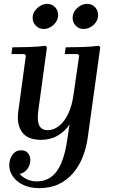

<svg xmlns="http://www.w3.org/2000/svg" viewBox="-20 -714 584 994"><path d="M183 260Q136 260 101 243.5Q66 227 47 200Q28 173 28 141Q28 110 44.5 87Q61 64 90 64Q112 64 124.5 78.5Q137 93 137 115Q137 140 121.5 161Q106 182 82 186Q95 202 118 213.5Q141 225 171 225Q214 225 246 201Q278 177 298.5 127.5Q319 78 329 3L340 -69Q315 -33 278 -11.5Q241 10 192 10Q122 10 93.5 -31Q65 -72 75 -140L114 -427L106 -434H39L44 -469Q86 -469 131 -470.5Q176 -472 216 -477L223 -469L178 -139Q174 -110 177 -87Q180 -64 192 -52Q204 -40 227 -40Q257 -40 284.5 -61Q312 -82 332.5 -124Q353 -166 361 -227L390 -427L382 -434H315L320 -469Q363 -469 407.5 -470.5Q452 -472 492 -477L499 -469L434 0Q427 51 408.5 98Q390 145 359 181.5Q328 218 284.5 239Q241 260 183 260ZM206 -564Q182 -564 165.5 -581Q149 -598 149 -621Q149 -641 160 -657Q171 -673 188 -683.5Q205 -694 224 -694Q249 -694 265 -677Q281 -660 281 -636Q281 -617 270 -600.5Q259 -584 242 -574Q225 -564 206 -564ZM413 -564Q388 -564 372 -581Q356 -598 356 -621Q356 -651 379.5 -672.5Q403 -694 431 -694Q456 -694 472 -677Q488 -660 488 -636Q488 -607 465 -585.5Q442 -564 413 -564Z"/></svg>

Font: Brygada 1918 SemiBold
Style: Italic
Weight: 600
Italic angle: -8°
Designer: Mateusz Machalski | Borys Kosmynka | Przemek Hoffer
Foundry: NIEPODLEGLA 2018
Version: Version 3.006